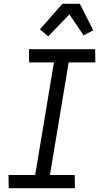

<svg xmlns="http://www.w3.org/2000/svg" viewBox="-20 -995 540 1015"><path d="M376 0H26L25 -70H166L265 -665H134L133 -735H483L484 -665H343L244 -70H375ZM235 -803 191 -840 310 -975H402L473 -835L422 -808L347 -919Z"/></svg>

Font: Iosevka Fixed
Style: Italic
Weight: 400
Italic angle: -9°
Monospace: yes
Designer: Belleve Invis
Foundry: Belleve Invis
Version: Version 33.2.4